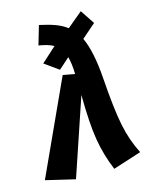

<svg xmlns="http://www.w3.org/2000/svg" viewBox="-146 -847 735 938"><g transform="rotate(-15 221.5 -377.5)"><path d="M457 -31 314 15Q281 -63 267 -147Q253 -231 252 -375L120 16L-28 -19L189 -493L249 -482Q248 -533 238 -570L183 -521L112 -572L187 -640Q161 -655 112 -663L140 -759Q187 -749 219.5 -737Q252 -725 277 -706L355 -771L403 -699L332 -637Q366 -566 376 -427Q387 -269 404 -185Q421 -101 457 -31Z"/></g></svg>

Font: Fira Sans Condensed
Style: Bold Italic
Weight: 700
Width: 3
Italic angle: -8°
Designer: Carrois Corporate & Edenspiekermann AG
Foundry: Carrois Corporate GbR & Edenspiekermann AG
Version: Version 4.203